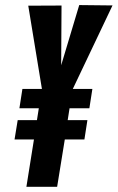

<svg xmlns="http://www.w3.org/2000/svg" viewBox="-20 -722 455 742"><path d="M55 -303.6 66.6 -378.4H142L89.2 -700L217.8 -700.6L216.4 -469.8L286.2 -702.4L414.8 -701L261.4 -378.4H337L325.4 -303.6H248.8L241.6 -257.8H317.8L306.2 -183H230.4L200.8 0H82L111.2 -183H36.2L48.4 -257.8H122.8L130 -303.6Z"/></svg>

Font: Georama ExtraCondensed Thin
Style: Italic
Weight: 100
Width: 2
Italic angle: -9°
Designer: Jean-Baptiste Levee
Foundry: Production Type
Version: Version 1.001